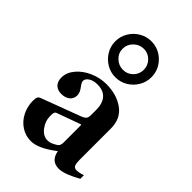

<svg xmlns="http://www.w3.org/2000/svg" viewBox="-226 -842 937 937"><g transform="rotate(45 242.0 -373.5)"><path d="M474 -59V-34Q448 -19 417.5 -6.5Q387 6 365 6Q311 6 301 -52Q225 7 173 7Q136 7 105.5 -13Q75 -33 58 -67Q41 -101 41 -139Q41 -157 44.5 -164.5Q48 -172 56 -175L261 -252Q279 -259 285 -267Q291 -275 291 -291V-327Q291 -371 270 -395Q249 -419 207 -419Q180 -419 162.5 -407.5Q145 -396 145 -381Q145 -371 158 -354Q176 -331 176 -312Q176 -288 159 -274.5Q142 -261 115 -261Q89 -261 74 -276Q59 -291 59 -318Q59 -353 85 -384Q111 -415 152.5 -433Q194 -451 237 -451Q309 -451 357.5 -416Q406 -381 406 -313V-97Q406 -73 411 -61.5Q416 -50 432 -50Q449 -50 474 -59ZM291 -219Q291 -226 285 -223L164 -179Q158 -177 155.5 -170.5Q153 -164 153 -149Q153 -112 175.5 -82.5Q198 -53 228 -53Q241 -53 252 -57.5Q263 -62 279 -72Q291 -80 291 -101ZM244 -754Q296 -754 332.5 -717.5Q369 -681 369 -629Q369 -596 352 -567.5Q335 -539 306.5 -522Q278 -505 244 -505Q211 -505 182.5 -522Q154 -539 137 -567.5Q120 -596 120 -629Q120 -663 137 -691.5Q154 -720 182.5 -737Q211 -754 244 -754ZM245 -557Q275 -557 296 -578Q317 -599 317 -629Q317 -659 296 -680.5Q275 -702 245 -702Q215 -702 193 -680.5Q171 -659 171 -629Q171 -599 193 -578Q215 -557 245 -557Z"/></g></svg>

Font: Ibarra Real Nova
Style: Bold
Weight: 700
Designer: Jose Maria Ribagorda & Octavio Pardo
Foundry: Jose Maria Ribagorda
Version: Version 1.014